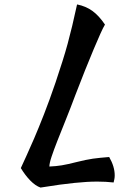

<svg xmlns="http://www.w3.org/2000/svg" viewBox="-20 -766 540 867"><path d="M473 -57Q498 -14 498 26Q498 35 496.5 42.5Q495 50 493 58Q476 56 457.5 55Q439 54 419 54Q395 54 370.5 55.5Q346 57 316 60Q286 63 249 68Q212 73 163 81Q140 73 117 49.5Q94 26 74 -7Q84 -29 99 -61.5Q114 -94 134 -140.5Q154 -187 178.5 -249.5Q203 -312 231 -394Q249 -448 262 -489Q275 -530 285.5 -568.5Q296 -607 306 -649Q316 -691 328 -746Q368 -738 397.5 -716.5Q427 -695 454 -655Q446 -642 433 -613Q420 -584 402.5 -542.5Q385 -501 364 -448.5Q343 -396 320 -336Q298 -277 277 -225Q256 -173 239.5 -131Q223 -89 213 -59Q203 -29 203 -14Q219 -15 232 -16Q245 -17 259 -19.5Q273 -22 289.5 -25.5Q306 -29 329 -35Q349 -40 366 -43.5Q383 -47 399.5 -49.5Q416 -52 433.5 -53.5Q451 -55 473 -57Z"/></svg>

Font: Kaushan Script
Style: Regular
Weight: 400
Designer: Pablo Impallari
Foundry: Pablo Impallari
Version: Version 1.002